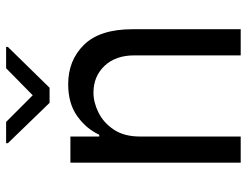

<svg xmlns="http://www.w3.org/2000/svg" viewBox="-108 -683 791 615"><g transform="rotate(-90 287.5 -375.5)"><path d="M157.7 -322.4V0H73.9V-545.5H157.7V-453.1H163.4Q182.5 -494.7 223 -523.6Q263.5 -552.6 325.3 -552.6Q402 -552.6 451.7 -501.8Q501.4 -451 501.4 -346.6V0H417.6V-340.9Q417.6 -400.6 384.1 -436.1Q350.5 -471.6 298.3 -471.6Q267 -471.6 234.6 -455.6Q202.1 -439.6 179.9 -406.6Q157.7 -373.6 157.7 -322.4ZM204.5 -751.4 289.8 -666.2 376.4 -751.4H444.6V-745.7L313.9 -612.2H265.6L136.4 -745.7V-751.4Z"/></g></svg>

Font: Inter UI
Style: Regular
Weight: 400
Designer: Rasmus Andersson
Foundry: rsms
Version: Version 2.2